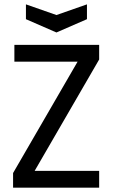

<svg xmlns="http://www.w3.org/2000/svg" viewBox="-20 -861 520 881"><path d="M435 -655V-588L139 -77H435V0H40V-67L336 -578H46V-655ZM379 -841V-773L239 -712L99 -773V-841L239 -792Z"/></svg>

Font: Ropa Sans
Style: Regular
Weight: 400
Designer: Botio Nikoltchev
Foundry: Botio Nikoltchev
Version: Version 1.100